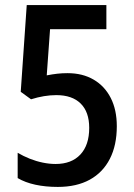

<svg xmlns="http://www.w3.org/2000/svg" viewBox="-20 -734 533 764"><path d="M210 9.8Q161.1 9.8 120.6 1Q80.1 -7.8 50.3 -25.4V-126Q72.8 -112.8 98.4 -102.5Q124 -92.3 150.4 -86.9Q176.8 -81.5 201.2 -81.5Q264.6 -81.5 299.8 -119.1Q335 -156.7 335 -225.1Q335 -288.6 301 -322Q267.1 -355.5 204.1 -355.5Q156.2 -355.5 103.5 -338.9L62.5 -368.7L86.4 -713.9H403.3V-617.7H179.2L166 -434.1Q188.5 -438.5 208 -440.7Q227.5 -442.9 248.5 -442.9Q308.6 -442.9 352.5 -417.2Q396.5 -391.6 420.7 -344.2Q444.8 -296.9 444.8 -231.9Q444.8 -156.2 417.2 -102.1Q389.6 -47.9 337.2 -19Q284.7 9.8 210 9.8Z"/></svg>

Font: Open Sans
Style: Regular
Weight: 600
Width: 3
Foundry: Ascender Corporation
Version: Version 1.000